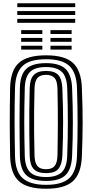

<svg xmlns="http://www.w3.org/2000/svg" viewBox="-20 -1150 568 1180"><path d="M263.2 10Q147.2 10 95.9 -36.8Q44.5 -83.5 42.2 -191Q41.2 -247.2 40.6 -298.9Q40 -350.5 40 -400.5Q40 -450.5 40.6 -502.1Q41.2 -553.8 42.2 -610Q44.5 -717 95.9 -763.5Q147.2 -810 263.2 -810Q378.5 -810 428.9 -763.1Q479.2 -716.2 483.2 -610.5Q485.8 -546 486.9 -493.8Q488 -441.5 487.9 -394.2Q487.8 -347 486.6 -297.8Q485.5 -248.5 483.2 -190Q479.2 -82.5 428 -36.2Q376.8 10 263.2 10ZM263.2 -14Q362.8 -14 406.5 -55.6Q450.2 -97.2 453.2 -192Q455.2 -247.5 456.1 -297.2Q457 -347 457 -395.8Q457 -444.5 456.1 -496.6Q455.2 -548.8 453.2 -609Q450.2 -703.2 406.5 -744.6Q362.8 -786 263.2 -786Q160.8 -786 117.8 -743.9Q74.8 -701.8 72.2 -609Q70.8 -553.5 70.1 -502.4Q69.5 -451.2 69.6 -401.4Q69.8 -351.5 70.4 -299.9Q71 -248.2 72.2 -192Q74.2 -93.5 120.6 -53.8Q167 -14 263.2 -14ZM263.2 -38Q178.5 -38 141.2 -73.8Q104 -109.5 102.2 -192Q101.2 -247.5 100.6 -298.8Q100 -350 100 -400.1Q100 -450.2 100.6 -501.8Q101.2 -553.2 102.2 -609Q104 -691 141.1 -726.5Q178.2 -762 263.2 -762Q346.2 -762 383.1 -726.1Q420 -690.2 423.2 -608Q425.5 -552.2 426.6 -500.9Q427.8 -449.5 427.8 -399.8Q427.8 -350 426.6 -299.1Q425.5 -248.2 423.2 -193Q420 -111.2 383.6 -74.6Q347.2 -38 263.2 -38ZM263.2 -62Q328.2 -62 359.5 -91.6Q390.8 -121.2 393.2 -194Q395.2 -249.2 396.1 -300Q397 -350.8 397 -400.1Q397 -449.5 396.1 -500.5Q395.2 -551.5 393.2 -607Q390.8 -679.5 359.4 -708.8Q328 -738 263.2 -738Q194 -738 164 -707.5Q134 -677 132.2 -608Q130.5 -544.5 129.8 -492.4Q129 -440.2 129.1 -393Q129.2 -345.8 130 -297.4Q130.8 -249 132.2 -193Q134 -124 163.8 -93Q193.5 -62 263.2 -62ZM263.2 -86Q210.5 -86 187.1 -111.2Q163.8 -136.5 162.5 -193Q160.8 -262.2 160.1 -330.2Q159.5 -398.2 160.1 -467.2Q160.8 -536.2 162.5 -608Q163.8 -664.5 187.4 -689.2Q211 -714 263.2 -714Q315.8 -714 338.5 -688.6Q361.2 -663.2 363.2 -606.5Q365.5 -550.8 366.6 -501.1Q367.8 -451.5 367.8 -403.5Q367.8 -355.5 366.8 -305Q365.8 -254.5 363.5 -197Q361.5 -141.2 340.1 -113.6Q318.8 -86 263.2 -86ZM263.2 -110Q298.8 -110 315.5 -129.6Q332.2 -149.2 333.2 -197Q334 -240.2 334.6 -285.4Q335.2 -330.5 335.5 -379.8Q335.8 -429 335.2 -484.5Q334.8 -540 333.2 -604Q332.2 -652.5 314.9 -671.2Q297.5 -690 263.2 -690Q226.2 -690 209.9 -670.8Q193.5 -651.5 192.2 -607Q190.2 -533.5 189.6 -467.2Q189 -401 189.6 -334.5Q190.2 -268 192.2 -194Q193.5 -149 209.9 -129.5Q226.2 -110 263.2 -110ZM290.2 -941V-965H420.2V-941ZM110.2 -845V-869H240.2V-845ZM110.2 -893V-917H240.2V-893ZM110.2 -941V-965H240.2V-941ZM290.2 -845V-869H420.2V-845ZM290.2 -893V-917H420.2V-893ZM86.2 -1106V-1130H442.2V-1106ZM86.2 -1010V-1034H442.2V-1010ZM86.2 -1058V-1082H442.2V-1058Z"/></svg>

Font: Big Shoulders Inline Text Thin Black
Style: Regular
Weight: 900
Version: Version 2.002